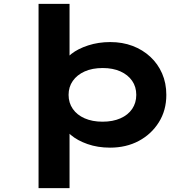

<svg xmlns="http://www.w3.org/2000/svg" viewBox="-20 -760 997 1000"><path d="M180.8 220V-740H342.2V-411.9L309 -420.9Q317 -451.8 351.4 -479Q385.9 -506.2 439.2 -523.5Q492.6 -540.9 554.4 -540.9Q617.7 -540.9 670.5 -520.9Q723.3 -500.9 762.8 -464.3Q802.4 -427.7 824.3 -377.4Q846.3 -327 846.3 -265.9Q846.3 -185.1 807.3 -123.1Q768.4 -61 702.8 -26Q637.3 9 552.9 9Q489 9 436 -9.6Q383 -28.1 348.7 -57.3Q314.5 -86.6 305.3 -117L342.2 -131V220ZM514 -126.2Q567.7 -126.2 607.3 -143.7Q646.9 -161.1 668.4 -192.8Q689.8 -224.5 689.8 -265.9Q689.8 -307.8 668.1 -339.2Q646.3 -370.6 607 -388.2Q567.7 -405.7 515 -405.7Q460.8 -405.7 421 -387.9Q381.2 -370 359.2 -338.6Q337.2 -307.3 337.2 -265.9Q337.2 -224.5 359.2 -192.8Q381.2 -161.1 421 -143.7Q460.8 -126.2 514 -126.2Z"/></svg>

Font: Lexend Tera
Style: Regular
Weight: 400
Designer: Bonnie Shaver-Troup, Thomas Jockin
Foundry: Lexend
Version: Version 1.007